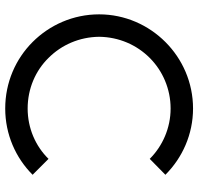

<svg xmlns="http://www.w3.org/2000/svg" viewBox="-32 -718 760 736"><g transform="rotate(90 348.0 -350.0)"><path d="M396 -76C320 -76 251 -106 202 -156C152 -206 122 -274 121 -350C122 -426 152 -494 202 -544C251 -593 320 -624 396 -624C471 -624 540 -593 589 -544L650 -604C585 -669 495 -710 396 -710C296 -710 206 -669 141 -604C76 -539 35 -449 35 -350C35 -250 76 -160 141 -95C206 -30 296 10 396 10C495 10 585 -30 650 -95L589 -156C540 -106 471 -76 396 -76Z"/></g></svg>

Font: Radis Sans
Style: Regular
Weight: 400
Designer: Gaël Goy
Foundry: Gaël Goy
Version: 1.0